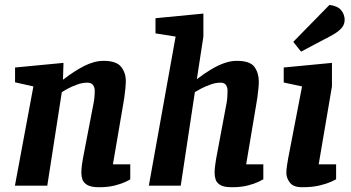

<svg xmlns="http://www.w3.org/2000/svg" viewBox="-20 -763 1443 789"><path d="M387 6.4Q354.1 6.4 338.7 -2.9Q323.3 -12.1 318.8 -25.4Q314.3 -38.8 314.3 -52.3Q314.3 -68.4 316.6 -84.9Q319 -101.4 320.8 -111.7L363.6 -334.2Q366.3 -346.7 367.8 -360.4Q369.3 -374.1 369.3 -390Q369.3 -404.3 362.1 -413.8Q354.8 -423.3 338.7 -423.3Q318.2 -423.3 295.8 -415.1Q273.5 -407 256.7 -397.7Q240 -388.5 233.9 -383.8L174.3 0H41.3L117.2 -407.8L41.9 -424.8V-485.6L240.9 -504.6L238.8 -436.4H240.3Q262 -453.2 283.4 -467.2Q304.9 -481.2 325.2 -491.5Q345.6 -501.9 365.8 -507.4Q386 -513 405.3 -513Q458 -513 477.5 -488.6Q497 -464.3 497 -430.2Q497 -418.6 495.3 -400Q493.5 -381.4 491.1 -364.2Q488.7 -347.1 486.7 -336.9L444 -87.7H515.3V-26.2Q513.3 -24.2 497.1 -16.3Q481 -8.4 453 -1Q425.1 6.4 387 6.4Z M932.9 6.4Q899.9 6.4 885.1 -2.9Q870.2 -12.1 866.1 -25.4Q861.9 -38.8 861.9 -52.3Q861.9 -67.9 864.3 -84.6Q866.6 -101.4 868.4 -111.7L910.1 -334.2Q912.9 -347.3 914 -361.9Q915.1 -376.5 915.1 -389.9Q915.1 -403.9 908.6 -413.6Q902.1 -423.3 885.9 -423.3Q865.8 -423.3 844.1 -415.3Q822.4 -407.4 805.1 -398.3Q787.8 -389.1 780.8 -384.5L722.7 0H591.6L701.7 -612.7L619 -625.8V-688.2L815.8 -707.2V-612.7L788.9 -437.6Q817.8 -459.8 846.1 -476.9Q874.5 -494 901.2 -503.5Q927.9 -513 952.6 -513Q1007.6 -513 1025.6 -488Q1043.6 -462.9 1043.6 -428.1Q1043.6 -415.9 1041.8 -397.9Q1040 -380 1037.8 -363.6Q1035.5 -347.1 1033.5 -336.9L991.6 -87.7H1062.1V-26.2Q1059.3 -24.2 1043.2 -16.3Q1027 -8.4 999.1 -1Q971.2 6.4 932.9 6.4Z M1221.6 6.4Q1185.3 6.4 1171 -12.8Q1156.7 -31.9 1156.7 -52.3Q1156.7 -66.7 1159.6 -84.2Q1162.4 -101.8 1164.2 -112.3L1221.2 -407.8L1145.9 -424V-485.6L1344.1 -504.6V-407.9L1289.6 -87.7H1361.2V-26.2Q1358.4 -24.2 1341.1 -16.3Q1323.8 -8.4 1294 -1Q1264.2 6.4 1221.6 6.4ZM1217.2 -550.8 1185.1 -591 1333.9 -742.8Q1368.3 -738.3 1382.3 -720.7Q1396.3 -703 1396.3 -681.8Q1396.3 -663.3 1385.3 -649.8Q1374.3 -636.3 1355.1 -624.5Q1335.8 -612.8 1309.9 -599.9Z"/></svg>

Font: Faustina Light
Style: Italic
Weight: 300
Italic angle: -8°
Designer: Alfonso Garcia
Foundry: http://www.omnibus-type.com
Version: Version 1.200